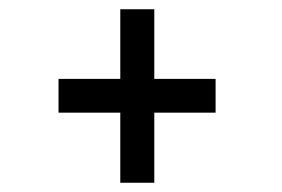

<svg xmlns="http://www.w3.org/2000/svg" viewBox="-20 -511 610 415"><path d="M240 -116V-267.5H106.5V-340.5H240V-491H313.5V-340.5H446V-267.5H313.5V-116Z"/></svg>

Font: League Mono Narrow
Style: Regular
Weight: 400
Width: 3
Designer: Tyler Finck
Foundry: The League of Moveable Type / Tyler Finck
Version: Version 2.210